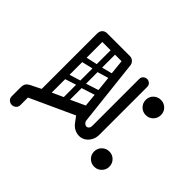

<svg xmlns="http://www.w3.org/2000/svg" viewBox="-154 -885 1113 1113"><g transform="rotate(-45 402.5 -328.5)"><path d="M167 -108.9Q193.8 -108.9 211.9 -90.6Q230 -72.3 230 -45.9Q230 -20 211.9 -2Q193.8 16.1 167 16.1Q141.6 16.1 123.3 -2.2Q105 -20.5 105 -45.9Q105 -72.3 123 -90.6Q141.1 -108.9 167 -108.9ZM652.8 -45.9Q652.8 -20 635 -2Q617.2 16.1 590.8 16.1Q564.5 16.1 546.1 -2Q527.8 -20 527.8 -45.9Q527.8 -72.3 546.1 -90.6Q564.5 -108.9 590.8 -108.9Q617.2 -108.9 635 -90.6Q652.8 -72.3 652.8 -45.9ZM209 -580.1H661.1Q682.6 -580.1 693.8 -568.8Q705.1 -557.6 705.1 -540V-353Q705.1 -337.4 694.3 -325.9Q683.6 -314.5 668 -313L264.2 -268.1Q252.4 -266.6 245.4 -259Q238.3 -251.5 237.8 -243.2Q237.3 -234.9 244.9 -228Q252.4 -221.2 266.1 -221.2H648.9Q664.6 -221.2 673.3 -210.9Q682.1 -200.7 682.1 -188.5Q682.1 -176.3 673.3 -166Q664.6 -155.8 648.9 -155.8H257.8Q226.1 -155.8 203.4 -171.9Q180.7 -188 172.9 -210.7Q165 -233.4 173.1 -259.5Q181.2 -285.6 206.1 -304.2L241.2 -330.1L117.2 -601.1H56.2Q39.6 -601.1 30 -612.3Q20.5 -623.5 20.5 -637Q20.5 -650.4 30 -661.6Q39.6 -672.9 56.2 -672.9H127Q151.9 -672.9 163.1 -662.8Q174.3 -652.8 184.1 -629.9ZM484.9 -523.9H380.9L401.9 -456.1H501ZM234.9 -523.9 266.1 -456.1H367.2L345.2 -523.9ZM321.8 -331.1 401.9 -338.9 376 -419.9H280.8ZM437 -342.8 526.9 -352.1 506.8 -419.9H412.1ZM649.9 -366.2V-419.9H543.9L560.1 -356.9ZM649.9 -456.1V-523.9H521L536.1 -456.1Z"/></g></svg>

Font: Modern Pictograms
Style: Normal
Weight: 400
Designer: John Caserta
Foundry: John Caserta
Version: 1.000